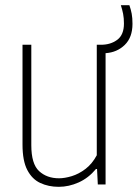

<svg xmlns="http://www.w3.org/2000/svg" viewBox="-20 -713 532 742"><path d="M207 9Q167.5 9 135.8 -5.8Q104 -20.5 85.5 -56Q67 -91.5 67 -154V-540H101V-152Q101 -79.5 131 -51.8Q161 -24 208 -24Q230 -24 257.2 -32.2Q284.5 -40.5 310.2 -60Q336 -79.5 354 -113V-540H370Q407.5 -540 433.2 -559.2Q459 -578.5 459 -622Q459 -643 455.8 -659.5Q452.5 -676 447 -693H480Q486 -676 489 -659.8Q492 -643.5 492 -621Q492 -568.5 462.2 -539.5Q432.5 -510.5 388 -507.5V0H358L355 -60H351Q322 -25 284 -8Q246 9 207 9Z"/></svg>

Font: Encode Sans Cnd Th
Style: Regular
Weight: 100
Width: 3
Designer: Multiple Designers
Foundry: Impallari Type
Version: Version 3.002; ttfautohint (v1.8.3) -l 8 -r 50 -G 200 -x 14 